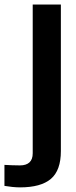

<svg xmlns="http://www.w3.org/2000/svg" viewBox="-99 -620 336 851"><path d="M-10.2 210.5Q-26 210.5 -44.5 208.6Q-63 206.7 -79.3 203.9V110.8Q-66.3 111.6 -45.6 112.4Q-24.9 113.1 -10.5 113.1Q17 113.1 31.5 99.8Q46 86.5 46 59.3V-600H170.8V49.6Q170.8 135.4 126.4 173Q82 210.5 -10.2 210.5Z"/></svg>

Font: Big Shoulders Stencil Thin
Style: Regular
Weight: 100
Designer: Patric King
Foundry: XO Type Co
Version: Version 2.001